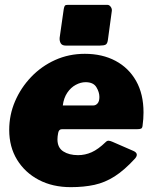

<svg xmlns="http://www.w3.org/2000/svg" viewBox="-20 -762 630 792"><path d="M272 10Q197 10 140 -20Q83 -50 50.5 -103Q18 -156 18 -226Q18 -288 42 -344Q66 -400 108.5 -444.5Q151 -489 207.5 -514.5Q264 -540 330 -540Q402 -540 456.5 -511Q511 -482 541.5 -428Q572 -374 572 -298Q572 -285 571 -271Q570 -257 568 -243Q567 -234 562 -231.5Q557 -229 544 -229H235Q223 -229 220 -214Q217 -199 217 -187Q217 -153 241 -137.5Q265 -122 302 -122Q331 -122 358 -134Q385 -146 416 -176Q422 -182 428.5 -181.5Q435 -181 444 -177L529 -140Q555 -129 537 -108Q493 -60 453 -34.5Q413 -9 369.5 0.5Q326 10 272 10ZM365 -327Q375 -327 382.5 -335.5Q390 -344 390 -362Q390 -382 377.5 -402.5Q365 -423 333 -423Q313 -423 292.5 -412Q272 -401 257.5 -379.5Q243 -358 239 -327ZM425 -597Q423 -582 416 -578Q409 -574 392 -574H251Q236 -574 230.5 -583.5Q225 -593 226 -606L243 -725Q245 -736 248 -739Q251 -742 260 -742H423Q431 -742 437 -733.5Q443 -725 441 -715Z"/></svg>

Font: Libre Franklin Thin Black
Style: Italic
Weight: 900
Italic angle: -8°
Version: Version 2.000